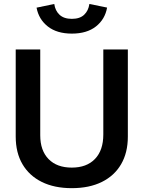

<svg xmlns="http://www.w3.org/2000/svg" viewBox="-20 -958 740 990"><path d="M350.1 12.2Q260.3 12.2 195.6 -19.8Q130.9 -51.8 95.9 -111.3Q61 -170.9 61 -253.9V-703.1H187.5V-260.3Q187.5 -181.6 230.5 -137.7Q273.4 -93.8 350.1 -93.8Q426.8 -93.8 469.7 -138.4Q512.7 -183.1 512.7 -264.6V-703.1H639.2V-253.9Q639.2 -170.9 604.5 -111.3Q569.8 -51.8 505.1 -19.8Q440.4 12.2 350.1 12.2ZM350.6 -784.7Q273.4 -784.7 226.6 -821.5Q179.7 -858.4 168.5 -918.5L259.8 -937.5Q264.6 -902.8 287.1 -881.8Q309.6 -860.8 350.6 -860.8Q391.6 -860.8 413.8 -881.8Q436 -902.8 440.9 -937.5L532.2 -918.9Q521.5 -858.4 474.6 -821.5Q427.7 -784.7 350.6 -784.7Z"/></svg>

Font: Schibsted Grotesk SemiBold
Style: Regular
Weight: 600
Designer: Bakken & Baeck AS, Henrik Kongsvoll
Foundry: Schibsted ASA
Version: Version 1.100;gftools[0.9.25]